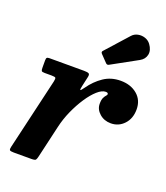

<svg xmlns="http://www.w3.org/2000/svg" viewBox="-144 -891 856 990"><g transform="rotate(20 284.0 -396.0)"><path d="M512.5 -765Q533 -737 527.5 -711Q522 -685 496.5 -671L355.5 -593.5Q345.5 -587.5 338 -595.5L301.5 -633.5Q293 -642.5 301.5 -650.5L409 -770.5Q422.5 -786 442.5 -790Q462.5 -794 481.8 -787.5Q501 -781 512.5 -765ZM55.5 -520H245Q263.5 -520 270.8 -516Q278 -512 274 -495.5L262.5 -444Q258 -424.5 260 -420.8Q262 -417 277 -438.5Q307.5 -482 347.8 -509.2Q388 -536.5 440.5 -536.5Q496 -536.5 531.8 -506.2Q567.5 -476 567.5 -425Q567.5 -375 538.2 -343.8Q509 -312.5 466 -312.5Q429.5 -312.5 404 -335Q378.5 -357.5 378.5 -388Q378.5 -410 384 -421.2Q389.5 -432.5 395 -438Q400.5 -443.5 400.5 -448Q400.5 -456.5 387 -456.5Q366.5 -456.5 341.5 -434.2Q316.5 -412 292 -375Q267.5 -338 247.2 -292.8Q227 -247.5 216.5 -201L176 -26Q172.5 -10.5 168.5 -5.2Q164.5 0 144.5 0H48Q29.5 0 25.8 -4.5Q22 -9 25.5 -23L117 -415Q120.5 -431.5 117.5 -435.8Q114.5 -440 94.5 -440H57.5Q43 -440 40.2 -444.5Q37.5 -449 37.5 -463.5V-502Q37.5 -513 41 -516.5Q44.5 -520 55.5 -520Z"/></g></svg>

Font: Besley*
Style: Bold Italic
Weight: 700
Italic angle: -13°
Designer: Owen Earl
Foundry: indestructible type*
Version: Version 2.000; ttfautohint (v1.8.3)